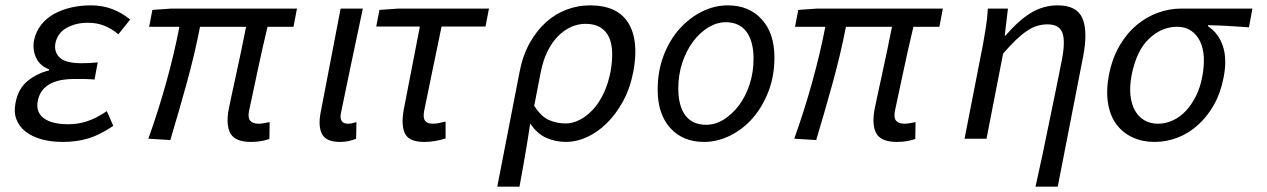

<svg xmlns="http://www.w3.org/2000/svg" viewBox="-20 -518 4733 717"><path d="M215 12Q170 12 134.5 2Q99 -8 75 -27Q51 -46 41 -73Q31 -100 38 -134Q48 -187 83 -215.5Q118 -244 163 -255V-259Q128 -273 114.5 -303Q101 -333 107 -367Q114 -400 133.5 -425Q153 -450 182 -466Q211 -482 246 -490Q281 -498 319 -498Q363 -498 399.5 -484Q436 -470 466 -445L422 -390Q397 -411 369.5 -422Q342 -433 308 -433Q263 -433 229 -414Q195 -395 187 -357Q181 -324 203 -303Q225 -282 284 -282Q298 -282 312 -282.5Q326 -283 345 -285L333 -221Q311 -223 293 -223H257Q137 -223 121 -141Q113 -100 143 -77Q173 -54 236 -54Q271 -54 305 -65Q339 -76 379 -103L403 -48Q353 -14 309.5 -1Q266 12 215 12Z M917 12Q859 12 841 -19Q823 -50 834 -110Q838 -129 845.5 -164.5Q853 -200 862.5 -243Q872 -286 881.5 -332Q891 -378 899 -418H727Q707 -315 677 -206.5Q647 -98 616 5L534 0Q571 -103 601 -211Q631 -319 650 -418H537L549 -481L620 -486H1089L1076 -418H979Q969 -377 958.5 -329.5Q948 -282 938.5 -237.5Q929 -193 921.5 -157.5Q914 -122 910 -104Q905 -78 914.5 -67Q924 -56 947 -56Q959 -56 987 -62L986 1Q972 6 955 9Q938 12 917 12Z M1249 12Q1198 12 1182.5 -17.5Q1167 -47 1178 -101L1252 -486H1335Q1314 -387 1292.5 -285Q1271 -183 1253 -95Q1246 -56 1280 -56Q1292 -56 1311 -62L1310 0Q1298 5 1283.5 8.5Q1269 12 1249 12Z M1564 12Q1508 12 1492.5 -19Q1477 -50 1488 -110L1548 -419H1385L1397 -481L1468 -486H1806L1793 -419H1629Q1612 -337 1595.5 -257.5Q1579 -178 1564 -104Q1559 -78 1567.5 -67Q1576 -56 1596 -56Q1607 -56 1619.5 -58.5Q1632 -61 1644 -64V-1Q1629 4 1608 8Q1587 12 1564 12Z M1837 179 1920 -248Q1932 -311 1958.5 -358Q1985 -405 2020 -436Q2055 -467 2097 -482.5Q2139 -498 2183 -498Q2286 -498 2326.5 -432Q2367 -366 2345 -250Q2333 -188 2306.5 -139.5Q2280 -91 2245 -57Q2210 -23 2171 -5.5Q2132 12 2094 12Q2055 12 2020.5 -3Q1986 -18 1960 -57Q1955 -24 1950.5 4.5Q1946 33 1941 61Q1936 89 1931 118Q1926 147 1920 179ZM2092 -57Q2119 -57 2145 -70.5Q2171 -84 2194 -108.5Q2217 -133 2234 -169Q2251 -205 2260 -250Q2267 -290 2266 -323Q2265 -356 2254 -379.5Q2243 -403 2221.5 -416Q2200 -429 2166 -429Q2139 -429 2113 -417.5Q2087 -406 2064.5 -383.5Q2042 -361 2025 -327Q2008 -293 1999 -247L1975 -123Q2001 -82 2030.5 -69.5Q2060 -57 2092 -57Z M2609 12Q2530 12 2483 -40Q2436 -92 2436 -183Q2436 -252 2458 -310Q2480 -368 2517 -409.5Q2554 -451 2601 -474.5Q2648 -498 2698 -498Q2777 -498 2824.5 -446Q2872 -394 2872 -303Q2872 -234 2849.5 -176Q2827 -118 2790.5 -76.5Q2754 -35 2706.5 -11.5Q2659 12 2609 12ZM2617 -52Q2651 -52 2682.5 -71.5Q2714 -91 2739 -124Q2764 -157 2779 -202Q2794 -247 2794 -298Q2794 -364 2767.5 -399.5Q2741 -435 2690 -435Q2657 -435 2625 -415.5Q2593 -396 2568 -362.5Q2543 -329 2528 -284Q2513 -239 2513 -188Q2513 -122 2539.5 -87Q2566 -52 2617 -52Z M3329 12Q3271 12 3253 -19Q3235 -50 3246 -110Q3250 -129 3257.5 -164.5Q3265 -200 3274.5 -243Q3284 -286 3293.5 -332Q3303 -378 3311 -418H3139Q3119 -315 3089 -206.5Q3059 -98 3028 5L2946 0Q2983 -103 3013 -211Q3043 -319 3062 -418H2949L2961 -481L3032 -486H3501L3488 -418H3391Q3381 -377 3370.5 -329.5Q3360 -282 3350.5 -237.5Q3341 -193 3333.5 -157.5Q3326 -122 3322 -104Q3317 -78 3326.5 -67Q3336 -56 3359 -56Q3371 -56 3399 -62L3398 1Q3384 6 3367 9Q3350 12 3329 12Z M3847 179Q3874 59 3899 -66Q3925 -191 3946 -297Q3959 -366 3947 -396.5Q3935 -427 3892 -427Q3872 -427 3853.5 -421.5Q3835 -416 3815.5 -403Q3796 -390 3774.5 -369.5Q3753 -349 3726 -318L3664 0H3582L3651 -353Q3656 -382 3661.5 -415Q3667 -448 3669 -486H3744L3732 -385H3735Q3784 -442 3830 -470Q3876 -498 3930 -498Q4001 -498 4022 -450Q4043 -402 4025 -308L3930 179Z M4291 12Q4247 12 4210.5 -4.5Q4174 -21 4150 -52.5Q4126 -84 4118 -131Q4110 -178 4121 -238Q4134 -302 4161.5 -348.5Q4189 -395 4226 -425.5Q4263 -456 4305.5 -471Q4348 -486 4391 -486H4657L4644 -416Q4602 -419 4567.5 -421Q4533 -423 4491 -424V-420Q4531 -394 4547 -345Q4563 -296 4549 -227Q4538 -170 4513 -126Q4488 -82 4453.5 -51Q4419 -20 4377.5 -4Q4336 12 4291 12ZM4305 -56Q4333 -56 4360 -68.5Q4387 -81 4408.5 -104Q4430 -127 4446.5 -160Q4463 -193 4470 -234Q4477 -270 4475.5 -303.5Q4474 -337 4462 -362.5Q4450 -388 4428.5 -403Q4407 -418 4376 -418Q4318 -418 4271 -373.5Q4224 -329 4206 -238Q4198 -196 4201.5 -162.5Q4205 -129 4218.5 -105Q4232 -81 4254 -68.5Q4276 -56 4305 -56Z"/></svg>

Font: Matigon Symbol
Style: Regular
Weight: 400
Designer: Paul D. Hunt
Foundry: Adobe Systems Incorporated
Version: Version 2.021;PS 2.000;hotconv 1.0.86;makeotf.lib2.5.63406